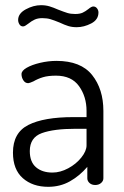

<svg xmlns="http://www.w3.org/2000/svg" viewBox="-20 -714 478 741"><path d="M379 -286V-26Q379 -15.4 370 -7.7Q361 0 347.5 0Q334 0 325.5 -7.7Q317 -15.4 317 -26V-70Q287 -35 249.5 -14Q212 7 166 7Q105.9 7 67.9 -26.5Q30 -60 30 -125Q30 -201.7 89.5 -231.8Q149 -262 263 -262H314V-285.9Q314 -341 285 -381.5Q256 -422 196 -422Q165.7 -422 145.9 -416Q126 -410 109 -400Q93.4 -393 89 -393Q77.2 -393 70.1 -404Q63 -415 63 -428Q63 -441 83 -452.5Q103 -464 134.7 -471.5Q166.4 -479 198 -479Q292 -479 335.5 -424.5Q379 -370 379 -286ZM95 -131Q95 -89 119 -68.5Q143 -48 182.4 -48Q212.6 -48 243.3 -64.5Q274 -81 294 -106.2Q314 -131.3 314 -153V-217H272Q187.7 -217 141.4 -200.2Q95 -183.4 95 -131ZM89.2 -622.7Q84 -619 78.8 -615.5Q73.6 -612 69 -612Q60 -612 55 -620Q50 -628 50 -637Q50 -662 79.5 -678Q109 -694 138.2 -694Q156 -694 171 -689.5Q186 -685 204 -677Q227 -668 240 -664Q253 -660 270 -660Q288 -660 298.8 -665Q309.7 -670 321 -679Q333 -689 340 -689Q349 -689 354.5 -681.7Q360 -674.5 360 -666Q360 -638 332 -623.5Q304 -609 276 -609Q258.1 -609 243.5 -613.5Q229 -618 210 -627Q188 -636 174.5 -640Q161 -644 143 -644Q126 -644 113.9 -638.4Q101.8 -632.9 89.2 -622.7Z"/></svg>

Font: Dosis
Style: Regular
Weight: 400
Designer: Edgar Tolentino, Pablo Impallari, Igino Marini
Foundry: Edgar Tolentino, Pablo Impallari, Igino Marini
Version: Version 1.007;Glyphs 3.1.1 (3134)